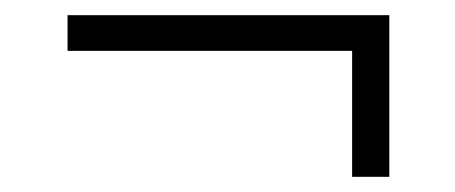

<svg xmlns="http://www.w3.org/2000/svg" viewBox="-20 -356 600 253"><path d="M69 -336H493V-123H444V-289H69Z"/></svg>

Font: TitilliumText
Style: Light
Weight: 300
Designer: Accademia di Belle Arti di Urbino and others
Foundry: Accademia di Belle Arti di Urbino and others.
Version: Version 60.001